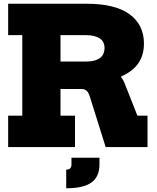

<svg xmlns="http://www.w3.org/2000/svg" viewBox="-20 -785 838 1025"><path d="M520.5 -437Q571.5 -425.5 602 -398.5Q632.5 -371.5 643.5 -344.5L713.5 -167.5H767.5V0H544L459.5 -269.5Q452 -292.5 441.8 -301.2Q431.5 -310 411 -310H337.5ZM308 -597.5V-765H443Q595 -765 671.8 -708.8Q748.5 -652.5 748.5 -552.5Q748.5 -508 733.5 -474.2Q718.5 -440.5 691 -416.5Q663.5 -392.5 627 -377V-360L469.5 -310H241V-456.5H438Q470.5 -456.5 492.8 -464.5Q515 -472.5 526.5 -488.5Q538 -504.5 538 -528.5Q538 -564.5 510.8 -581Q483.5 -597.5 439 -597.5ZM23.5 -597.5V-765H378V-597.5H303V-167.5H380.5V0H23.5V-167.5H99V-597.5ZM361.5 57H511V93Q511 158.5 468.2 189.2Q425.5 220 333.5 220V120.5Q347.5 120.5 354.5 113.8Q361.5 107 361.5 93Z"/></svg>

Font: Hepta Slab ExtraLight ExtraBold
Style: Regular
Weight: 800
Version: Version 1.102